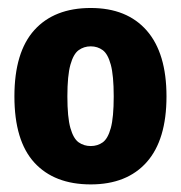

<svg xmlns="http://www.w3.org/2000/svg" viewBox="-20 -770 465 493"><path d="M213 -296.5Q119.5 -296.5 68.2 -352.5Q17 -408.5 17 -522.5Q17 -636 68.2 -692.8Q119.5 -749.5 213 -749.5Q306 -749.5 356.8 -691.5Q407.5 -633.5 407.5 -522.5Q407.5 -411 356.8 -353.8Q306 -296.5 213 -296.5ZM213 -395Q230.5 -395 243.8 -404.5Q257 -414 264.5 -441.2Q272 -468.5 272 -522.5Q272 -576 264.5 -603.8Q257 -631.5 243.8 -641.2Q230.5 -651 213 -651Q195.5 -651 182 -641.2Q168.5 -631.5 160.8 -603.8Q153 -576 153 -522.5Q153 -468.5 160.8 -441.2Q168.5 -414 182 -404.5Q195.5 -395 213 -395Z"/></svg>

Font: Encode Sans Condensed Condensed
Style: Bold
Weight: 700
Width: 3
Designer: Multiple Designers
Foundry: Impallari Type
Version: Version 3.000; ttfautohint (v1.8.3) -l 8 -r 50 -G 200 -x 14 